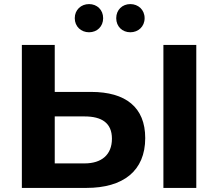

<svg xmlns="http://www.w3.org/2000/svg" viewBox="-20 -920 1068 940"><path d="M416 -762C455 -762 485 -790 485 -831C485 -872 455 -900 416 -900C377 -900 346 -872 346 -831C346 -790 377 -762 416 -762ZM618 -762C657 -762 688 -790 688 -831C688 -872 657 -900 618 -900C579 -900 549 -872 549 -831C549 -790 579 -762 618 -762ZM248 -470V-700H87V0H403C583 0 691 -83 691 -244C691 -395 595 -470 426 -470ZM780 0H941V-700H780ZM248 -120V-350H394C478 -350 528 -318 528 -241C528 -162 477 -120 394 -120Z"/></svg>

Font: Talent SemiBold
Style: Bold
Weight: 700
Designer: Mike Powis
Version: Version 1.001;hotconv 1.0.109;makeotfexe 2.5.65596